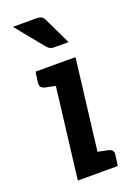

<svg xmlns="http://www.w3.org/2000/svg" viewBox="-141 -784 585 840"><g transform="rotate(-20 151.5 -364.5)"><path d="M70 0 132 -511H245L183 0ZM156 0 179 -92 242 -79Q253 -76 258.5 -70Q264 -64 263 -52L256 0ZM159 -511 136 -419 73 -432Q62 -435 56.5 -441.5Q51 -448 52 -460L59 -511ZM33 -729H140Q159 -729 167.5 -723Q176 -717 181 -704L239 -583H175Q161 -583 154 -586.5Q147 -590 139 -599Z"/></g></svg>

Font: Aleo SemiBold
Style: Italic
Weight: 600
Italic angle: -7°
Designer: Alessio Laiso
Foundry: Alessio Laiso
Version: Version 2.001;gftools[0.9.29]